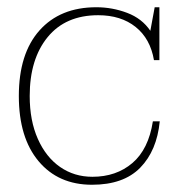

<svg xmlns="http://www.w3.org/2000/svg" viewBox="-20 -500 493 530"><path d="M32 -235Q32 -352 89 -416Q146 -480 246 -480Q290 -480 331 -464.5Q372 -449 395 -415L407 -480H420V-334H405Q395 -393 354.5 -425.5Q314 -458 251 -458Q161 -458 111.5 -397.5Q62 -337 62 -235Q62 -167 84.5 -116.5Q107 -66 146 -39Q185 -12 235 -12Q301 -12 345.5 -50Q390 -88 402 -165H421Q413 -84 367 -37Q321 10 234 10Q141 10 86.5 -55Q32 -120 32 -235Z"/></svg>

Font: Taviraj Thin
Style: Regular
Weight: 250
Designer: Katatrad Team
Foundry: CadsonDemak
Version: Version 1.001